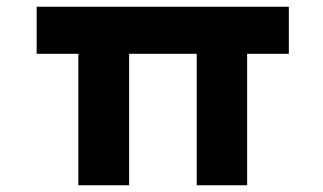

<svg xmlns="http://www.w3.org/2000/svg" viewBox="-20 -551 960 571"><path d="M213 0V-481L230 -391H89V-531H839V-391H706L715 -443V0H565V-465L575 -391H351L364 -443V0Z"/></svg>

Font: Lexend Peta
Style: Bold
Weight: 700
Designer: Bonnie Shaver-Troup, Thomas Jockin
Foundry: Lexend
Version: Version 1.007